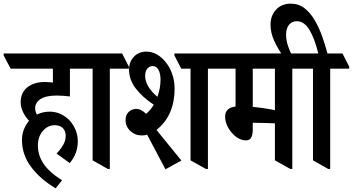

<svg xmlns="http://www.w3.org/2000/svg" viewBox="-68 -916 1928 1049"><path d="M236 113Q151 62 101.5 -4.5Q52 -71 52 -151Q52 -182 62.5 -208.5Q73 -235 91 -256Q70 -278 57.5 -304.5Q45 -331 45 -358Q45 -410 81.5 -439Q118 -468 177 -468Q188 -468 199 -467Q210 -466 221 -465V-541H-10L-48 -613V-624H391L428 -552V-541H314V-389Q299 -391 279.5 -392.5Q260 -394 243 -394Q182 -394 153 -374.5Q124 -355 124 -325Q124 -306 134 -290Q166 -306 204 -306Q236 -306 264.5 -292.5Q293 -279 314 -256Q334 -233 345.5 -204.5Q357 -176 357 -143Q357 -77 313 -25L241 -77Q263 -100 277 -124Q291 -148 291 -174Q291 -201 275 -216.5Q259 -232 232 -232Q193 -232 166 -200.5Q139 -169 139 -121Q139 -68 169.5 -22Q200 24 271 69Z M521 7 438 -40V-541H371L333 -613V-624H599L636 -552V-541H532V7Z M836 9 736 -180Q723 -176 707 -176Q670 -176 644 -200.5Q618 -225 618 -260Q618 -288 635 -304.5Q652 -321 676 -321Q704 -321 730 -294Q754 -313 772 -344Q709 -386 673 -433.5Q637 -481 637 -536Q637 -578 663.5 -606Q690 -634 732 -634Q762 -634 788.5 -619Q815 -604 835 -579Q859 -551 872.5 -512.5Q886 -474 886 -432Q886 -361 862 -304Q838 -247 787 -206L923 -39ZM1057 7 973 -40V-541H922L885 -613V-624H1135L1172 -552V-541H1068V7ZM725 -502Q725 -444 792 -387Q809 -433 809 -480Q809 -514 798 -534.5Q787 -555 767 -555Q748 -555 736.5 -540.5Q725 -526 725 -502Z M1275 -149Q1248 -149 1222 -168.5Q1196 -188 1179 -218Q1162 -248 1162 -279Q1162 -327 1219 -334V-541H1114L1076 -613V-624H1596L1633 -552V-541H1529V7H1518L1434 -40V-242Q1411 -243 1379.5 -244Q1348 -245 1322 -245Q1316 -245 1313 -245V-207Q1313 -182 1305 -165.5Q1297 -149 1275 -149ZM1313 -332Q1376 -326 1434 -314V-541H1313Z M1725 7 1642 -40V-541H1575L1537 -613V-624H1671Q1651 -706 1622.5 -753Q1594 -800 1554 -800Q1526 -800 1510.5 -780Q1495 -760 1495 -726Q1495 -698 1504.5 -668Q1514 -638 1528 -612H1477Q1454 -643 1432 -689Q1410 -735 1410 -781Q1410 -831 1440.5 -863.5Q1471 -896 1521 -896Q1564 -896 1596 -871Q1628 -846 1651.5 -805.5Q1675 -765 1692 -717.5Q1709 -670 1721 -624H1803L1840 -552V-541H1736V7Z"/></svg>

Font: Noto Serif Devanagari ExtraCondensed SemiBold
Style: Regular
Weight: 600
Width: 2
Designer: Universal Thirst, Indian Type Foundry and the Monotype Design Team
Foundry: Monotype Imaging Inc.
Version: Version 2.004; ttfautohint (v1.8.4.7-5d5b)